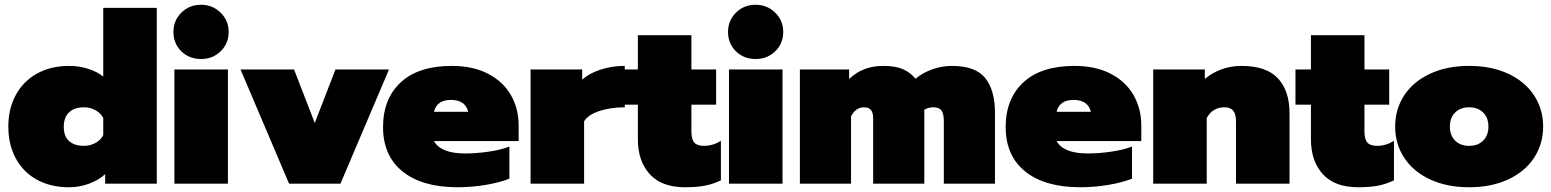

<svg xmlns="http://www.w3.org/2000/svg" viewBox="-20 -772 6521 807"><path d="M15 -240Q15 -315 46.5 -373Q78 -431 136 -463Q194 -495 271 -495Q313 -495 351.5 -482.5Q390 -470 414 -450V-739H639V0H422V-40Q395 -15 354.5 0Q314 15 271 15Q193 15 135.5 -16.5Q78 -48 46.5 -106Q15 -164 15 -240ZM414 -204V-276Q403 -297 381 -309Q359 -321 333 -321Q293 -321 270.5 -300Q248 -279 248 -239Q248 -199 270.5 -179Q293 -159 333 -159Q359 -159 381 -171Q403 -183 414 -204Z M709 -638Q709 -686 742.5 -719Q776 -752 825 -752Q873 -752 907 -719Q941 -686 941 -638Q941 -589 907.5 -556.5Q874 -524 825 -524Q775 -524 742 -556.5Q709 -589 709 -638ZM713 -480H938V0H713Z M991 -480H1216L1303 -255L1390 -480H1615L1411 0H1195Z M1590 -238Q1590 -357 1664.5 -426Q1739 -495 1879 -495Q1968 -495 2031.5 -462Q2095 -429 2127.5 -372Q2160 -315 2160 -244V-179H1804Q1833 -127 1935 -127Q1982 -127 2033.5 -134.5Q2085 -142 2121 -156V-21Q2081 -5 2022.5 5Q1964 15 1903 15Q1755 15 1672.5 -51Q1590 -117 1590 -238ZM1948 -302Q1936 -352 1875 -352Q1816 -352 1804 -302Z M2210 -480H2427V-437Q2455 -463 2503 -479Q2551 -495 2606 -495V-321Q2547 -321 2499.5 -305.5Q2452 -290 2435 -262V0H2210Z M2661 -187V-332H2596V-480H2661V-624H2886V-480H2990V-332H2886V-220Q2886 -187 2898 -173Q2910 -159 2939 -159Q2976 -159 3010 -180V-14Q2979 1 2945 8Q2911 15 2859 15Q2761 15 2711 -40Q2661 -95 2661 -187Z M3040 -638Q3040 -686 3073.5 -719Q3107 -752 3156 -752Q3204 -752 3238 -719Q3272 -686 3272 -638Q3272 -589 3238.5 -556.5Q3205 -524 3156 -524Q3106 -524 3073 -556.5Q3040 -589 3040 -638ZM3044 -480H3269V0H3044Z M3342 -480H3549V-440Q3606 -495 3692 -495Q3743 -495 3774.5 -481.5Q3806 -468 3828 -441Q3858 -466 3898 -480.5Q3938 -495 3981 -495Q4080 -495 4121 -444Q4162 -393 4162 -297V0H3947V-264Q3947 -293 3937.5 -307Q3928 -321 3903 -321Q3882 -321 3865 -311V0H3650V-275Q3650 -298 3641 -309.5Q3632 -321 3611 -321Q3577 -321 3557 -283V0H3342Z M4207 -238Q4207 -357 4281.5 -426Q4356 -495 4496 -495Q4585 -495 4648.5 -462Q4712 -429 4744.5 -372Q4777 -315 4777 -244V-179H4421Q4450 -127 4552 -127Q4599 -127 4650.5 -134.5Q4702 -142 4738 -156V-21Q4698 -5 4639.5 5Q4581 15 4520 15Q4372 15 4289.5 -51Q4207 -117 4207 -238ZM4565 -302Q4553 -352 4492 -352Q4433 -352 4421 -302Z M4827 -480H5044V-440Q5074 -466 5114 -480.5Q5154 -495 5198 -495Q5303 -495 5351.5 -442.5Q5400 -390 5400 -297V0H5175V-264Q5175 -292 5163.5 -306.5Q5152 -321 5126 -321Q5077 -321 5052 -276V0H4827Z M5490 -187V-332H5425V-480H5490V-624H5715V-480H5819V-332H5715V-220Q5715 -187 5727 -173Q5739 -159 5768 -159Q5805 -159 5839 -180V-14Q5808 1 5774 8Q5740 15 5688 15Q5590 15 5540 -40Q5490 -95 5490 -187Z M5844 -240Q5844 -313 5882 -371Q5920 -429 5990.5 -462Q6061 -495 6155 -495Q6249 -495 6319.5 -462Q6390 -429 6428 -371Q6466 -313 6466 -240Q6466 -167 6428 -109Q6390 -51 6319.5 -18Q6249 15 6155 15Q6061 15 5990.5 -18Q5920 -51 5882 -109Q5844 -167 5844 -240ZM6236 -240Q6236 -277 6214 -299Q6192 -321 6155 -321Q6118 -321 6096 -299Q6074 -277 6074 -240Q6074 -203 6096 -181Q6118 -159 6155 -159Q6192 -159 6214 -181Q6236 -203 6236 -240Z"/></svg>

Font: Prompt Black
Style: Regular
Weight: 900
Designer: Katatrad Team
Foundry: CadsonDemak
Version: Version 1.001